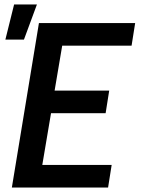

<svg xmlns="http://www.w3.org/2000/svg" viewBox="-20 -838 640 858"><path d="M33 0 154 -735H584L568 -634H258L224 -433H468L452 -332H208L169 -101H479L463 0ZM4 -661 43 -818H145L87 -661Z"/></svg>

Font: Iosevka Aile Oblique
Style: Bold
Weight: 700
Italic angle: -9°
Designer: Belleve Invis
Foundry: Belleve Invis
Version: Version 31.1.0; ttfautohint (v1.8.4)